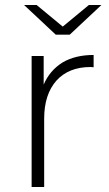

<svg xmlns="http://www.w3.org/2000/svg" viewBox="-20 -745 434 765"><path d="M154 -408Q178 -464 229 -496Q280 -526 353 -526V-477L341 -478Q254 -478 205 -424Q156 -369 156 -272V0H106V-522H154ZM334 -725H384L258 -607H202L76 -725H126L230 -639Z"/></svg>

Font: Montserrat Light Alt1
Style: Light
Weight: 500
Designer: Differentunic
Foundry: Julieta Ulanovsky
Version: 0.1